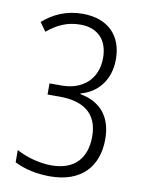

<svg xmlns="http://www.w3.org/2000/svg" viewBox="-83 -782 635 850"><g transform="rotate(10 234.0 -357.0)"><path d="M399 -551C399 -658 333 -724 220 -724C146 -724 89 -697 42 -656L70 -617C114 -653 158 -675 218 -675C294 -675 342 -630 342 -547C342 -451 276 -395 183 -395H128V-345H182C287 -345 355 -302 355 -196C355 -100 304 -39 199 -39C144 -39 85 -56 41 -80V-25C87 -2 139 10 201 10C343 10 414 -73 414 -194C414 -295 363 -355 271 -372V-375C346 -395 399 -457 399 -551Z"/></g></svg>

Font: Noto Sans Display SemiCondensed Light
Style: Regular
Weight: 300
Width: 4
Designer: Monotype Design Team
Foundry: Monotype Imaging Inc.
Version: Version 1.900